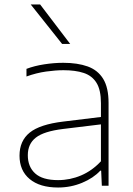

<svg xmlns="http://www.w3.org/2000/svg" viewBox="-20 -828 593 856"><path d="M239 8Q157.5 8 112.2 -29.8Q67 -67.5 67 -134Q67 -200 112.5 -236.8Q158 -273.5 262 -286L430 -306.5V-368Q430 -427 410.2 -458.8Q390.5 -490.5 353.2 -502.8Q316 -515 263 -515Q228 -515 185.2 -509Q142.5 -503 98 -487V-521Q133.5 -534.5 177.2 -541.2Q221 -548 262 -548Q325.5 -548 370.8 -531.8Q416 -515.5 440 -476.5Q464 -437.5 464 -369V0H434L431 -67H427Q396.5 -34 346 -13Q295.5 8 239 8ZM104 -136Q104 -84.5 136.8 -54.8Q169.5 -25 239 -25Q292.5 -25 341.8 -46Q391 -67 430 -109V-273.5L261 -253Q175.5 -242.5 139.8 -214.5Q104 -186.5 104 -136ZM257 -632 117 -808H159L293 -632Z"/></svg>

Font: Encode Sans Expanded Expanded Thin
Style: Regular
Weight: 100
Width: 7
Designer: Multiple Designers
Foundry: Impallari Type
Version: Version 3.000; ttfautohint (v1.8.3) -l 8 -r 50 -G 200 -x 14 